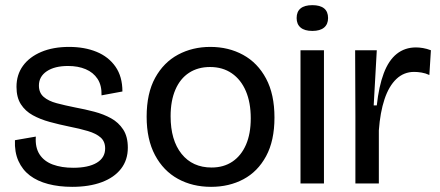

<svg xmlns="http://www.w3.org/2000/svg" viewBox="-20 -712 1707 745"><path d="M260 13Q209 13 167 2Q125 -9 96 -31Q67 -53 51.5 -87.5Q36 -122 38 -168L119 -182Q116 -140 133.5 -113Q151 -86 185 -73.5Q219 -61 264 -61Q323 -61 355.5 -80.5Q388 -100 388 -136Q388 -163 370.5 -178.5Q353 -194 321 -203.5Q289 -213 248 -221Q209 -229 172.5 -239Q136 -249 107 -265Q78 -281 61 -307.5Q44 -334 44 -375Q44 -422 69 -456.5Q94 -491 140 -510.5Q186 -530 248 -530Q308 -530 354.5 -511Q401 -492 428 -453.5Q455 -415 455 -357L374 -342Q375 -381 358.5 -406Q342 -431 312.5 -443.5Q283 -456 244 -456Q192 -456 161.5 -435.5Q131 -415 131 -380Q131 -352 149.5 -336Q168 -320 200 -311.5Q232 -303 272 -295Q310 -288 346 -278.5Q382 -269 411 -253Q440 -237 458 -209.5Q476 -182 476 -139Q476 -91 449.5 -57Q423 -23 374.5 -5Q326 13 260 13Z M799 13Q727 13 670.5 -18Q614 -49 581.5 -110Q549 -171 549 -259Q549 -350 582 -410Q615 -470 671 -500Q727 -530 796 -530Q867 -530 923.5 -499Q980 -468 1012.5 -407Q1045 -346 1045 -256Q1045 -166 1012.5 -106Q980 -46 924.5 -16.5Q869 13 799 13ZM801 -62Q848 -62 882 -85Q916 -108 934.5 -150.5Q953 -193 953 -253Q953 -314 934 -358.5Q915 -403 879.5 -427.5Q844 -452 795 -452Q748 -452 713.5 -429.5Q679 -407 660.5 -364Q642 -321 642 -261Q642 -168 684.5 -115Q727 -62 801 -62Z M1146 0V-517H1237V0ZM1192 -592Q1162 -592 1146.5 -605Q1131 -618 1131 -642Q1131 -667 1146.5 -679.5Q1162 -692 1192 -692Q1222 -692 1237.5 -679.5Q1253 -667 1253 -642Q1253 -618 1237.5 -605Q1222 -592 1192 -592Z M1359 0V-260L1358 -517H1442L1430 -303H1442Q1450 -377 1469 -427.5Q1488 -478 1519.5 -503Q1551 -528 1594 -528Q1607 -528 1621.5 -525.5Q1636 -523 1652 -517L1646 -421Q1631 -428 1615.5 -430.5Q1600 -433 1587 -433Q1547 -433 1518 -405.5Q1489 -378 1472 -327Q1455 -276 1450 -206V0Z"/></svg>

Font: Bricolage Grotesque 60pt
Style: Regular
Weight: 400
Version: Version 1.001;gftools[0.9.33.dev8+g029e19f]